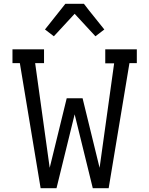

<svg xmlns="http://www.w3.org/2000/svg" viewBox="-20 -996 790 1016"><path d="M195 0 85 -662H46V-735H213V-662H166L243 -108L333 -476H417L507 -108L584 -661H537V-735H704V-662H665L555 0H471L375 -391L279 0ZM265 -804 218 -840 326 -976H424L451 -941L532 -840L485 -804L375 -923Z"/></svg>

Font: Iosevka Plex Etoile
Style: Regular
Weight: 400
Designer: Belleve Invis
Foundry: Belleve Invis
Version: Version 25.1.1; ttfautohint (v1.8.4)